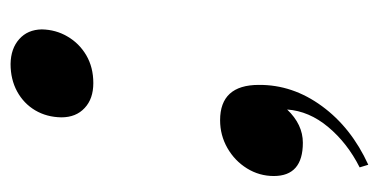

<svg xmlns="http://www.w3.org/2000/svg" viewBox="-194 -376 707 358"><g transform="rotate(-90 159.0 -197.5)"><path d="M218.3 -530.8Q247.1 -530.3 264.6 -514.6Q282.2 -499 282.7 -472.7Q282.2 -446.3 269.5 -424.8Q256.8 -402.8 234.4 -389.6Q211.9 -376.5 182.6 -376.5Q153.3 -376.5 136.2 -392.6Q118.7 -408.7 118.7 -436Q119.1 -463.4 131.8 -484.9Q144.5 -506.3 167 -518.6Q189.5 -530.8 218.3 -530.8ZM113.3 -140.1Q179.2 -140.1 179.2 -67.9Q179.7 -4.9 139.6 49.8Q99.6 104.5 30.3 136.2L25.4 120.1Q70.8 97.2 100.6 61.5Q130.4 25.9 133.3 -15.1Q105.5 14.2 71.3 14.2Q9.3 14.2 9.3 -40Q9.3 -66.9 23.4 -89.8Q37.6 -112.8 61.5 -126.5Q85.4 -140.1 113.3 -140.1Z"/></g></svg>

Font: PlayfairDisplay-BoldItalic
Style: Bold Italic
Weight: 700
Italic angle: -14.9847°
Designer: Claus Eggers Sørensen
Foundry: Claus Eggers Sørensen
Version: Version 1.002;PS 001.002;hotconv 1.0.70;makeotf.lib2.5.58329